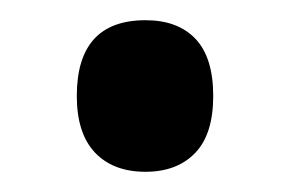

<svg xmlns="http://www.w3.org/2000/svg" viewBox="-20 -447 286 190"><path d="M56 -352Q56 -427 124 -427Q156 -427 173.5 -408.5Q191 -390 191 -352Q191 -314 173 -295.5Q155 -277 124 -277Q92 -277 74 -296Q56 -315 56 -352Z"/></svg>

Font: Noto Sans Malayalam ExtraCondensed SemiBold
Style: Regular
Weight: 600
Width: 2
Designer: Jelle Bosma - Monotype Design Team
Foundry: Monotype Imaging Inc.
Version: Version 2.104; ttfautohint (v1.8.4.7-5d5b)